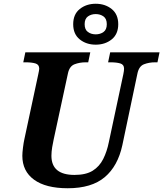

<svg xmlns="http://www.w3.org/2000/svg" viewBox="-20 -993 870 1023"><path d="M341 10Q224 10 161.5 -35.5Q99 -81 99 -163Q99 -179 102.5 -207Q106 -235 110 -252L183 -593Q189 -620 189 -627Q189 -649 169 -655Q149 -661 117 -661H104L115 -714H461L450 -661H437Q404 -661 377 -650.5Q350 -640 342 -602L266 -250Q262 -233 258 -208.5Q254 -184 254 -163Q254 -61 377 -61Q438 -61 474 -83.5Q510 -106 530 -146Q550 -186 560 -236L637 -597Q639 -605 640 -614Q641 -623 641 -627Q641 -649 621 -655Q601 -661 569 -661H556L567 -714H830L819 -661H806Q774 -661 747 -650.5Q720 -640 712 -600L632 -220Q608 -108 538 -49Q468 10 341 10ZM490 -755Q440 -755 405 -783Q370 -811 370 -864Q370 -917 405 -945Q440 -973 490 -973Q540 -973 575 -945Q610 -917 610 -864Q610 -811 575 -783Q540 -755 490 -755ZM490 -810Q514 -810 531.5 -822.5Q549 -835 549 -864Q549 -893 531.5 -905.5Q514 -918 490 -918Q466 -918 448.5 -905.5Q431 -893 431 -864Q431 -835 448.5 -822.5Q466 -810 490 -810Z"/></svg>

Font: Noto Serif
Style: Bold Italic
Weight: 700
Italic angle: -12°
Designer: Monotype Design Team
Foundry: Monotype Imaging Inc.
Version: Version 2.013